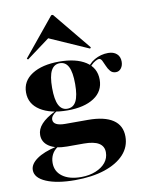

<svg xmlns="http://www.w3.org/2000/svg" viewBox="-94 -741 758 1000"><g transform="rotate(-10 285.0 -241.0)"><path d="M221.8 192.7Q126.6 192.7 69.8 168.5Q12.9 144.4 12.9 103.2Q12.9 71.8 49.6 45.6Q86.3 19.4 154 4L162.1 6.5Q141.9 19.4 131.5 39.5Q121 59.7 121 84.7Q121 129.8 156.9 156Q192.7 182.3 255.6 182.3Q298.4 182.3 332.3 168.5Q366.1 154.8 385.1 131.5Q404 108.1 404 77.4Q404 45.2 377.8 29Q351.6 12.9 298.4 12.9H209.7Q150.8 12.9 116.5 -9.3Q82.3 -31.5 82.3 -70.2Q82.3 -100.8 106.5 -127.4Q130.6 -154 179.8 -178.2L187.9 -177.4Q172.6 -167.7 165.3 -158.1Q158.1 -148.4 158.1 -137.9Q158.1 -121.8 174.2 -113.3Q190.3 -104.8 221.8 -104.8H341.1Q428.2 -104.8 473.4 -74.6Q518.5 -44.4 518.5 14.5Q518.5 68.5 481.9 108.5Q445.2 148.4 378.6 170.6Q312.1 192.7 221.8 192.7ZM246 -171.8Q155.6 -171.8 102 -206Q48.4 -240.3 48.4 -300.8Q48.4 -361.3 102 -395.6Q155.6 -429.8 245.2 -429.8Q334.7 -429.8 386.3 -396.4Q437.9 -362.9 437.9 -300.8Q437.9 -239.5 386.3 -205.6Q334.7 -171.8 246 -171.8ZM246 -180.6Q278.2 -180.6 293.1 -210.1Q308.1 -239.5 308.1 -300.8Q308.1 -362.9 293.1 -391.9Q278.2 -421 247.6 -421Q216.9 -421 201.6 -391.9Q186.3 -362.9 186.3 -300.8Q186.3 -239.5 201.2 -210.1Q216.1 -180.6 246 -180.6ZM528.2 -324.2Q509.7 -324.2 498.8 -337.1Q487.9 -350 481.5 -366.1Q475 -382.3 468.5 -394.8Q462.1 -407.3 452.4 -407.3Q446 -407.3 433.9 -400.8Q421.8 -394.4 410.1 -382.3Q398.4 -370.2 390.3 -350.8L385.5 -358.1Q398.4 -391.1 432.3 -410.5Q466.1 -429.8 504.8 -429.8Q533.1 -429.8 550 -414.9Q566.9 -400 566.9 -373.4Q566.9 -352.4 556 -338.3Q545.2 -324.2 528.2 -324.2ZM88.7 -468.5 83.1 -474.2 247.6 -675H256.5L421.8 -474.2L416.9 -468.5L184.7 -571L235.5 -577.4Z"/></g></svg>

Font: Playfair 144pt SemiExpanded Black
Style: Regular
Weight: 900
Width: 6
Designer: Claus Eggers Sørensen
Foundry: Claus Eggers Sørensen
Version: Version 2.203